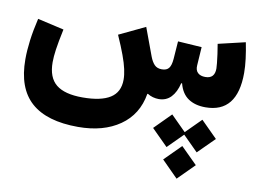

<svg xmlns="http://www.w3.org/2000/svg" viewBox="-84 -524 1441 1072"><g transform="rotate(10 636.0 11.5)"><path d="M799.8 164.1 892.1 71.3 977.5 156.7 1063 71.3 1155.8 164.1 1063 256.3 977.5 170.9 892.1 256.3ZM885.7 327.6 978 235.4 1070.8 327.6 978 420.4ZM802.2 0Q786.1 0 769 -4.6Q752 -9.3 737.8 -18.6L734.9 -16.6Q714.8 102.1 621.8 166.7Q528.8 231.4 385.7 231.4Q208 231.4 119.4 152.6Q30.8 73.7 30.8 -89.8Q30.8 -139.2 38.3 -197.5Q45.9 -255.9 62 -324.2L211.4 -290Q195.3 -213.9 189.5 -172.4Q183.6 -130.9 183.6 -100.1Q183.6 -13.2 231.9 25.9Q280.3 64.9 381.3 64.9Q485.8 64.9 538.3 31.7Q590.8 -1.5 590.8 -72.3Q590.8 -99.1 583.7 -131.3Q576.7 -163.6 560.5 -207.8Q544.4 -252 516.6 -314.5L664.1 -384.8L722.7 -226.6Q733.4 -198.2 748.5 -182.4Q763.7 -166.5 790.5 -166.5Q817.9 -166.5 830.3 -182.4Q842.8 -198.2 845.7 -235.4L853 -335.9L988.3 -327.1L981.4 -222.2Q979.5 -194.8 994.4 -180.7Q1009.3 -166.5 1037.1 -166.5Q1090.3 -166.5 1090.3 -223.6Q1090.3 -232.4 1088.1 -254.4Q1085.9 -276.4 1082 -304.9Q1078.1 -333.5 1073.2 -360.8L1226.6 -397Q1236.3 -348.6 1241.7 -305.4Q1247.1 -262.2 1247.1 -226.1Q1247.1 0 1066.9 0Q1008.3 0 969.5 -26.1Q930.7 -52.2 916 -108.9H911.1Q898.9 -57.1 871.6 -28.6Q844.2 0 802.2 0Z"/></g></svg>

Font: Estedad-FD ExtraBold
Style: Regular
Weight: 800
Designer: Amin Abedi
Version: Version 7.3